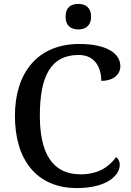

<svg xmlns="http://www.w3.org/2000/svg" viewBox="-20 -948 669 978"><path d="M379 -798C414 -798 444 -816 444 -863C444 -911 414 -928 379 -928C342 -928 314 -911 314 -863C314 -816 342 -798 379 -798ZM372 10C526 10 590 -56 590 -108C590 -127 582 -140 572 -148C538 -103 487 -60 390 -60C242 -60 183 -175 183 -358C183 -556 236 -668 381 -668C467 -668 496 -599 496 -536C554 -536 593 -566 593 -611C593 -675 525 -724 384 -724C169 -724 56 -574 56 -358C56 -137 164 10 372 10Z"/></svg>

Font: Noto Serif Vithkuqi Medium
Style: Regular
Weight: 500
Version: Version 1.005